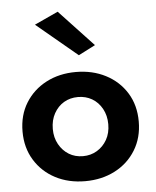

<svg xmlns="http://www.w3.org/2000/svg" viewBox="-53 -785 683 841"><g transform="rotate(-5 288.0 -365.0)"><path d="M232 -740 382 -580 308 -542 128 -692ZM33 -230Q33 -302 66.5 -356Q100 -410 157.5 -440Q215 -470 288 -470Q361 -470 419 -440Q477 -410 510.5 -356Q544 -302 544 -230Q544 -159 510.5 -104.5Q477 -50 419 -20Q361 10 288 10Q215 10 157.5 -20Q100 -50 66.5 -104.5Q33 -159 33 -230ZM166 -230Q166 -192 182.5 -162.5Q199 -133 226 -116.5Q253 -100 288 -100Q322 -100 349.5 -116.5Q377 -133 393.5 -162Q410 -191 410 -230Q410 -268 393.5 -298Q377 -328 349.5 -344Q322 -360 288 -360Q253 -360 226 -344Q199 -328 182.5 -298.5Q166 -269 166 -230Z"/></g></svg>

Font: Venryn Sans SemiBold
Style: Regular
Weight: 600
Designer: Owen Earl, indestructible type* (font) & Cristiano Sobral (main changes)
Version: Version 3.60;October 28, 2020;FontCreator 13.0.0.2681 64-bit